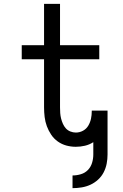

<svg xmlns="http://www.w3.org/2000/svg" viewBox="-20 -755 640 998"><path d="M357 223V157Q379 157 400.5 150.5Q422 144 437 128.5Q452 113 458.5 91.5Q465 70 465 48V-16Q445 -3 421.5 2.5Q398 8 374 8Q349 8 325 1.5Q301 -5 280.5 -19.5Q260 -34 246 -55Q232 -76 223.5 -99Q215 -122 212 -147Q209 -172 209 -197V-447H93V-520H209V-735H292V-520H496V-447H292V-197Q292 -182 293 -167.5Q294 -153 297.5 -139Q301 -125 307 -111.5Q313 -98 322.5 -87.5Q332 -77 346 -71.5Q360 -66 374 -66Q394 -66 411.5 -75.5Q429 -85 439 -102Q449 -119 453 -138Q457 -157 457 -177V-180H539V48Q539 72 534.5 95.5Q530 119 519 140.5Q508 162 490 178.5Q472 195 450.5 205Q429 215 405 219Q381 223 357 223Z"/></svg>

Font: Iosevka HT Extended
Style: Regular
Weight: 400
Width: 7
Monospace: yes
Designer: Belleve Invis
Foundry: Belleve Invis
Version: Version 32.3.0; ttfautohint (v1.8.4)